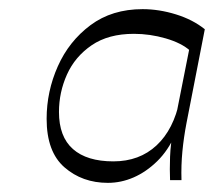

<svg xmlns="http://www.w3.org/2000/svg" viewBox="-20 -756 468 420"><path d="M396 -645Q377 -662 342.5 -672Q308 -682 273 -682Q217 -682 180.5 -657Q144 -632 126.5 -593Q109 -554 109 -511Q109 -457 139.5 -430Q170 -403 228 -403Q285 -403 322.5 -438Q360 -473 373 -537L364 -463Q348 -427 324 -403.5Q300 -380 272.5 -368Q245 -356 216 -356Q160 -356 121 -390Q82 -424 82 -496Q82 -556 106.5 -611Q131 -666 178 -701Q225 -736 292 -736Q328 -736 365 -724.5Q402 -713 428 -692ZM352 -362Q351 -384 352 -413Q353 -442 360 -477L404 -699L428 -692L388 -487Q382 -456 379 -425Q376 -394 377 -362Z"/></svg>

Font: Savate ExtraLight
Style: Italic
Weight: 200
Italic angle: -11°
Designer: Max Esnée
Foundry: Plomb Type
Version: Version 2.000